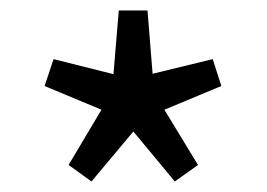

<svg xmlns="http://www.w3.org/2000/svg" viewBox="-20 -816 507 365"><path d="M153.9 -471 110.4 -502.4 172.9 -607.4 64.8 -652.5 81.8 -703.6 195.7 -675 205.8 -796.1H260.4L270.1 -675.8L384.4 -703.6L400.8 -652.5L292.5 -607.4L356.4 -502.4L312.3 -471L233.5 -566Z"/></svg>

Font: Noto Sans SC Thin
Style: Regular
Weight: 100
Designer: Ryoko NISHIZUKA 西塚涼子 (kana, bopomofo & ideographs); Paul D. Hunt (Latin, Greek & Cyrillic); Sandoll Communications 산돌커뮤니
Foundry: Adobe
Version: Version 2.004-H2;hotconv 1.0.118;makeotfexe 2.5.65603